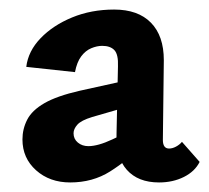

<svg xmlns="http://www.w3.org/2000/svg" viewBox="-20 -684 438 402"><path d="M313 -302Q269 -302 245.5 -328.5Q222 -355 224 -405L227 -545Q228 -570 219.5 -579Q211 -588 194 -588Q183 -588 171 -583Q159 -578 150 -566Q141 -554 137 -533L35 -544Q39 -577 65 -604Q91 -631 131 -647.5Q171 -664 219 -664Q269 -664 296 -636.5Q323 -609 323 -558L321 -391Q321 -373 334 -373Q341 -373 348.5 -377Q356 -381 361 -387L398 -345Q388 -325 365 -313.5Q342 -302 313 -302ZM127 -302Q84 -302 55.5 -327.5Q27 -353 27 -392Q27 -414 37 -433.5Q47 -453 73 -468Q99 -483 147 -494L283 -524L287 -472L173 -439Q150 -432 142 -423Q134 -414 134 -405Q134 -393 143 -385.5Q152 -378 165 -378Q185 -378 215 -392Q245 -406 284 -425L285 -385Q247 -348 210.5 -325Q174 -302 127 -302Z"/></svg>

Font: Ysabeau SC ExtraBold
Style: Regular
Weight: 800
Designer: Christian Thalmann (Catharsis Fonts)
Version: Version 2.001;gftools[0.9.30]; featfreeze: smcp